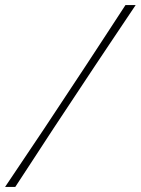

<svg xmlns="http://www.w3.org/2000/svg" viewBox="-34 -733 552 753"><path d="M-14 0Q23 -55 57.8 -107Q92.5 -159 139 -228L303 -476Q350.5 -548.5 385.5 -602Q420.5 -655.5 458 -713H498Q471 -673 446.5 -636.2Q422 -599.5 395.8 -560.5Q369.5 -521.5 338 -474L175 -228Q130 -159 96 -107Q62 -55 26 0Z"/></svg>

Font: Commissioner Loud Thin
Style: Italic
Weight: 100
Italic angle: -12°
Designer: Kostas Bartsokas
Foundry: Kostas Bartsokas
Version: Version 1.000; ttfautohint (v1.8.3)